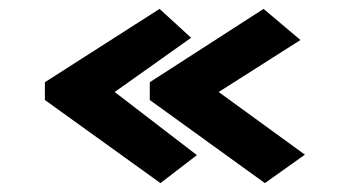

<svg xmlns="http://www.w3.org/2000/svg" viewBox="-20 -450 790 432"><path d="M341 -38 81 -225V-265L339 -430L410 -365L238 -243L423 -101ZM576 -38 317 -225V-265L573 -430L656 -360L472 -243L666 -102Z"/></svg>

Font: Inconsolata ExtraExpanded Black
Style: Regular
Weight: 900
Width: 8
Monospace: yes
Designer: Raph Levien, Cyreal, Brenton Simpson
Foundry: Raph Levien, Cyreal, Google
Version: Version 3.001; ttfautohint (v1.8.2.53-6de2)